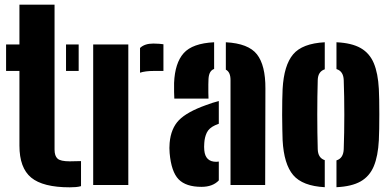

<svg xmlns="http://www.w3.org/2000/svg" viewBox="-20 -790 1672 820"><path d="M6 -487V-600H63V-770H213V-151Q213 -124 225.8 -112.5Q238.5 -101 278 -101Q289.5 -101 300.8 -101.5Q312 -102 326 -102V5Q315.5 8 303.5 9Q291.5 10 278 10Q163.5 10 113.2 -31.5Q63 -73 63 -168V-487ZM262 -487V-600H316V-487Z M578 -479.5V-585Q597.5 -604 635 -604Q648 -604 660 -603Q672 -602 678 -601V-487H637Q600.5 -487 578 -479.5ZM378 0V-600H528V0Z M724.5 -369Q724 -374.5 723.5 -397Q723 -419.5 723.5 -436Q727 -521 764.5 -563Q802 -605 894.5 -609.5V-495.5Q872.5 -488 870.5 -453Q870 -446 869.8 -429.2Q869.5 -412.5 869.8 -395.2Q870 -378 870.5 -369ZM964.5 0V-448Q964.5 -482.5 944.5 -492.5V-609.5Q1041 -604.5 1077.5 -557.8Q1114 -511 1113.5 -412L1112.5 0ZM704.5 -136Q702.5 -158 704.5 -180Q710 -241.5 744.2 -276.8Q778.5 -312 859.5 -341Q874 -346.5 887.5 -350.8Q901 -355 914.5 -358.5V-261.5Q910.5 -260 906.5 -258.2Q902.5 -256.5 898.5 -255Q872.5 -243 863.2 -223.5Q854 -204 852.5 -180Q851 -162 852.5 -148Q857 -99 903.5 -99Q907.5 -99 914.5 -100V-19.5Q888.5 8 840.5 8Q774 8 742.8 -24.2Q711.5 -56.5 704.5 -136Z M1187 -191Q1186.5 -208 1185.8 -236.8Q1185 -265.5 1185 -298.5Q1185 -331.5 1185.5 -361.5Q1186 -391.5 1187 -410Q1192.5 -511 1231.8 -557.8Q1271 -604.5 1367 -609.5V-494Q1338 -484.5 1337 -448Q1335 -379 1335 -300.2Q1335 -221.5 1337 -153Q1338 -115.5 1367 -106V9.5Q1272 4.5 1232.2 -42.2Q1192.5 -89 1187 -191ZM1417 9.5V-105Q1446.5 -114 1448 -153Q1450.5 -222 1450.5 -300.5Q1450.5 -379 1448 -448Q1446.5 -486 1417 -495V-609.5Q1482 -606.5 1520.2 -584.8Q1558.5 -563 1576.5 -520Q1594.5 -477 1598 -410Q1599 -393 1599.5 -364Q1600 -335 1600 -302Q1600 -269 1599.5 -239.5Q1599 -210 1598 -191Q1594.5 -123.5 1576.5 -80.2Q1558.5 -37 1520.2 -15.2Q1482 6.5 1417 9.5Z"/></svg>

Font: Big Shoulders Stencil Display Black
Style: Regular
Weight: 900
Designer: Patric King
Foundry: XO Type Co
Version: Version 1.000